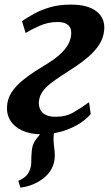

<svg xmlns="http://www.w3.org/2000/svg" viewBox="-20 -588 496 855"><path d="M71 247.5 61.5 217Q83.5 208 95.2 196.2Q107 184.5 113 168Q119.5 152.5 119.2 132.5Q119 112.5 121 90.5Q122.5 55 140 33.2Q157.5 11.5 171 -6.5L247.5 -49Q232 -30.5 225 -10.2Q218 10 218.5 34Q218.5 48 221.2 67.5Q224 87 224 105Q224 136 210.8 161.8Q197.5 187.5 172 207Q151.5 223 126.2 233.2Q101 243.5 71 247.5ZM166.5 10Q115 10 79.2 -6.5Q43.5 -23 26 -51.5Q8.5 -80 11.5 -117Q14 -149.5 31.5 -176.5Q49 -203.5 76 -226.2Q103 -249 134.2 -269.2Q165.5 -289.5 195.5 -307.5Q243 -337 268.5 -368.2Q294 -399.5 297 -435Q298.5 -454.5 291.5 -466.5Q284.5 -478.5 270.5 -484.2Q256.5 -490 236.5 -490Q194 -490 156 -473Q118 -456 94 -441L78 -494Q101.5 -510 132.2 -527Q163 -544 203.5 -555.8Q244 -567.5 295 -567.5Q372 -567.5 410.2 -537Q448.5 -506.5 444 -455Q441 -419.5 422.5 -390.5Q404 -361.5 375.8 -337Q347.5 -312.5 316 -291.5Q284.5 -270.5 255.5 -252Q226.5 -233 204 -215.5Q181.5 -198 168.5 -178.8Q155.5 -159.5 153 -135Q152 -118 158.2 -102.5Q164.5 -87 181.5 -77.5Q198.5 -68 228.5 -68Q273 -68 306.2 -87Q339.5 -106 376.5 -133L384 -80Q357 -49.5 320.2 -29.5Q283.5 -9.5 243.8 0.2Q204 10 166.5 10Z"/></svg>

Font: Merriweather
Style: Bold Italic
Weight: 700
Italic angle: -7.8°
Version: Version 2.101